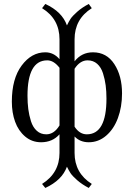

<svg xmlns="http://www.w3.org/2000/svg" viewBox="-20 -700 668 958"><path d="M210.9 -29.8C192.4 -29.8 176.6 -35.6 163.6 -47.4C150.6 -59.1 140.9 -75 134.5 -95.2C128.2 -115.4 123.7 -135.7 121.1 -156C118.5 -176.4 117.2 -198.4 117.2 -222.2C117.2 -340 150.1 -398.9 215.8 -398.9C237.3 -398.9 257.6 -386.6 276.9 -361.8V-74.2C259 -44.6 237 -29.8 210.9 -29.8ZM417 -398.9C435.9 -398.9 451.8 -393.1 464.8 -381.6C477.9 -370 487.5 -354.2 493.9 -334.2C500.2 -314.2 504.7 -294.1 507.3 -273.9C509.9 -253.7 511.2 -231.8 511.2 -208C511.2 -89.2 478.5 -29.8 413.1 -29.8C389 -29.8 368.7 -42.5 352.1 -67.9V-356.9C370.3 -384.9 391.9 -398.9 417 -398.9ZM352.1 63V-19C370.3 0.2 393.9 9.8 422.9 9.8C455.1 9.8 484 -1.1 509.5 -22.9C535.1 -44.8 554.7 -74.1 568.4 -111.1C582 -148 588.9 -189 588.9 -233.9C588.9 -292.2 576.1 -340.9 550.5 -380.1C525 -419.4 489.4 -439 443.8 -439C406.1 -439 375.5 -424 352.1 -394V-503.9C352.1 -571.3 380.7 -623 438 -659.2L422.9 -680.2C400.4 -668.5 381.1 -655.4 365 -641.1C348.9 -626.8 337.8 -615 331.8 -605.7C325.8 -596.4 319.8 -585.6 314 -573.2C298 -618.8 262 -654.5 206.1 -680.2L189.9 -659.2C247.9 -623.4 276.9 -571.6 276.9 -503.9V-404.8C257.3 -427.6 233.7 -439 206.1 -439C160.2 -439 120.8 -417 88.1 -373C55.4 -329.1 39.1 -269 39.1 -192.9C39.1 -156.1 44.5 -122.6 55.4 -92.5C66.3 -62.4 83 -37.8 105.5 -18.8C127.9 0.2 154.5 9.8 185.1 9.8C222.8 9.8 253.4 -3.4 276.9 -29.8V63C276.9 129.7 247.9 181.3 189.9 217.8L206.1 237.8C261.7 212.1 297.7 176.8 314 131.8C319.8 143.9 325.8 154.5 331.8 163.8C337.8 173.1 348.9 184.8 365 199C381.1 213.1 400.4 226.1 422.9 237.8L438 217.8C380.7 181.6 352.1 130 352.1 63Z"/></svg>

Font: Linux Biolinum G
Style: Bold
Weight: 700
Designer: Philipp H. Poll
Foundry: Philipp H. Poll
Version: Version 1.1.0